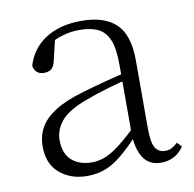

<svg xmlns="http://www.w3.org/2000/svg" viewBox="-66 -589 677 669"><g transform="rotate(-10 273.0 -254.0)"><path d="M191 14Q133 14 94 -19Q55 -52 55 -114Q55 -151 71.5 -180.5Q88 -210 125.5 -234Q163 -258 225 -276Q268 -289 312.5 -300.5Q357 -312 397 -321V-297Q357 -287 315.5 -275Q274 -263 237 -249Q170 -225 143.5 -194Q117 -163 117 -125Q117 -78 144 -54Q171 -30 215 -30Q240 -30 263.5 -39.5Q287 -49 316.5 -72Q346 -95 386 -134L392 -89H373Q341 -55 313 -32Q285 -9 256 2.5Q227 14 191 14ZM453 13Q411 13 390.5 -17.5Q370 -48 368 -102V-106V-350Q368 -407 355 -437.5Q342 -468 316 -480Q290 -492 250 -492Q220 -492 190 -483Q160 -474 128 -454L164 -482L145 -402Q141 -382 131 -374Q121 -366 105 -366Q74 -366 68 -397Q85 -456 136 -489Q187 -522 263 -522Q345 -522 386 -482.5Q427 -443 427 -354V-113Q427 -61 439 -43Q451 -25 473 -25Q486 -25 496 -30Q506 -35 518 -46L533 -30Q518 -8 497.5 2.5Q477 13 453 13Z"/></g></svg>

Font: Noto Serif KR ExtraLight ExtraLight
Style: Regular
Weight: 250
Version: Version 2.003-H1;hotconv 1.1.1;makeotfexe 2.6.0